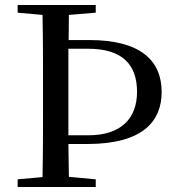

<svg xmlns="http://www.w3.org/2000/svg" viewBox="-20 -752 705 772"><path d="M51 0H365V-31L257 -41L255 -173H331C556 -173 630 -266 630 -382C630 -507 547 -591 339 -591H256L257 -692L365 -701V-732H51V-701L151 -692C153 -593 153 -493 153 -392V-339C153 -239 153 -138 151 -40L51 -31ZM255 -556H335C471 -556 531 -493 531 -383C531 -276 467 -208 335 -208H255V-340V-393Z"/></svg>

Font: Noto Serif JP Medium
Style: Regular
Weight: 500
Designer: Ryoko NISHIZUKA 西塚涼子 (kana & ideographs); Frank Grießhammer (Latin, Greek & Cyrillic); Wenlong ZHANG 张文龙 (bopomofo); San
Foundry: Adobe
Version: Version 2.001;hotconv 1.1.0;makeotfexe 2.6.0